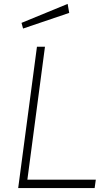

<svg xmlns="http://www.w3.org/2000/svg" viewBox="-20 -962 574 982"><path d="M326 -942 90 -845 98 -816 334 -896ZM169 -723 73 0H464L470 -43H120L210 -723Z"/></svg>

Font: United Sans Thin
Style: Italic
Weight: 100
Italic angle: -8°
Designer: Pablo Impallari, Rodrigo Fuenzalida (Modified by Dan O. Williams)
Version: Version 1.000;PS 001.000;hotconv 1.0.88;makeotf.lib2.5.64775